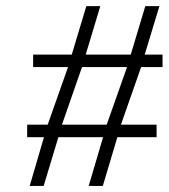

<svg xmlns="http://www.w3.org/2000/svg" viewBox="-20 -611 554 631"><path d="M514.2 -390.6H443.8L377.4 -201.2H494.6V-160.2H365.7L317.9 0H271.5L318.8 -160.2H171.9L123.5 0H77.6L124.5 -160.2H69.3V-201.2H136.7L203.6 -390.6H88.9V-431.6H215.8L263.7 -590.8H309.6L261.7 -431.6H409.7L457.5 -590.8H503.9L455.6 -431.6H514.2ZM397.5 -390.6H249.5L183.6 -201.2H330.6Z"/></svg>

Font: Meera
Style: Regular
Weight: 400
Designer: Hussain KH and Suresh P for Swathanthra Malayalam Computing (SMC)
Version: 7.0.0+20160512